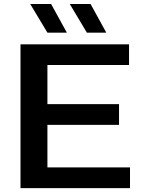

<svg xmlns="http://www.w3.org/2000/svg" viewBox="-20 -968 738 988"><path d="M85.5 0V-740H644V-633.5H224V-432H592.5V-325.5H224V-106.5H649V0ZM427 -800 339 -947.5H446L527 -800ZM224 -800 135.5 -947.5H243L324 -800Z"/></svg>

Font: Encode Sans Expanded SemiBold
Style: Regular
Weight: 600
Width: 7
Designer: Multiple Designers
Foundry: Impallari Type
Version: Version 3.000; ttfautohint (v1.8.3) -l 8 -r 50 -G 200 -x 14 